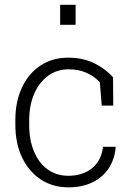

<svg xmlns="http://www.w3.org/2000/svg" viewBox="-20 -782 565 812"><path d="M269 10.3Q203.1 10.3 152.6 -22.9Q102.1 -56.2 73.5 -115.7Q44.9 -175.3 44.9 -253.9V-274.4Q44.9 -351.6 72.5 -411.1Q100.1 -470.7 150.4 -504.4Q200.7 -538.1 268.6 -538.1Q330.1 -538.1 377.9 -514.9Q425.8 -491.7 458 -455.1L459 -335.4H410.2L402.3 -434.1Q377.9 -460 345.2 -474.4Q312.5 -488.8 270 -488.8Q220.2 -488.8 182.6 -460.9Q145 -433.1 124.3 -384.5Q103.5 -335.9 103.5 -274.4V-253.9Q103.5 -189.5 124 -140.9Q144.5 -92.3 181.6 -65.4Q218.8 -38.6 269.5 -38.6Q328.6 -38.6 368.2 -69.6Q407.7 -100.6 416 -161.1H468.3L469.2 -158.2Q464.8 -108.4 439.7 -70.3Q414.6 -32.2 371.3 -11Q328.1 10.3 269 10.3ZM234.4 -677.2V-761.7H299.8V-677.2Z"/></svg>

Font: Roboto Slab LO Light
Style: Regular
Weight: 300
Designer: Google
Version: Version 2.000